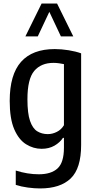

<svg xmlns="http://www.w3.org/2000/svg" viewBox="-20 -828 534 1078"><path d="M205 230Q173 230 136 225Q99 220 68.5 210V129.5Q134.5 150.5 198 150.5Q267.5 150.5 303.2 117.5Q339 84.5 339 1V-54H333.5Q316.5 -28 285.8 -10.2Q255 7.5 213.5 7.5Q167.5 7.5 126.5 -18Q85.5 -43.5 60 -102.2Q34.5 -161 34.5 -261.5Q34.5 -409 98.2 -480.8Q162 -552.5 287.5 -552.5Q324.5 -552.5 365 -546Q405.5 -539.5 435.5 -528.5V-14Q435.5 117.5 377 173.8Q318.5 230 205 230ZM248.5 -75Q274.5 -75 299.5 -87.8Q324.5 -100.5 339 -125V-468Q327.5 -470.5 311.2 -472.8Q295 -475 280.5 -475Q210.5 -475 172.2 -429.8Q134 -384.5 134 -270.5Q134 -191 148.8 -148.8Q163.5 -106.5 189.2 -90.8Q215 -75 248.5 -75ZM122.5 -623.5 213.5 -808H300.5L391.5 -623.5H322L257 -761.5L192 -623.5Z"/></svg>

Font: Encode Sans Cnd Md
Style: Regular
Weight: 500
Width: 3
Designer: Multiple Designers
Foundry: Impallari Type
Version: Version 3.002; ttfautohint (v1.8.3) -l 8 -r 50 -G 200 -x 14 